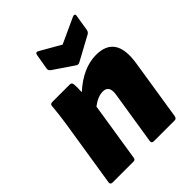

<svg xmlns="http://www.w3.org/2000/svg" viewBox="-206 -848 964 964"><g transform="rotate(-45 276.0 -366.0)"><path d="M28 0Q12 0 14 -15L70 -369Q75 -402 78.5 -430.5Q82 -459 84 -485Q84 -500 99 -500H224Q238 -500 239 -485Q241 -462 239 -430Q330 -512 422 -512Q562 -512 535 -340L484 -15Q481 0 469 0H321Q305 0 307 -15L352 -300Q361 -358 316 -358Q281 -358 240 -327L191 -15Q190 -8 187 -4Q184 0 176 0ZM475 -729Q483 -733 488.5 -730.5Q494 -728 492 -720L478 -633Q475 -620 466 -615L337 -545Q325 -538 315 -545L209 -617Q196 -626 198 -638L212 -720Q215 -738 230 -730L340 -667Z"/></g></svg>

Font: Sofia Sans ExtraBlack
Style: Italic
Weight: 1000
Italic angle: -9°
Designer: Botio Nikoltchev, Ani Petrova
Foundry: lettersoup
Version: Version 4.100; ttfautohint (v1.8.4.7-5d5b)